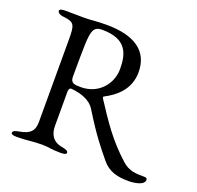

<svg xmlns="http://www.w3.org/2000/svg" viewBox="-120 -785 958 934"><g transform="rotate(20 359.0 -318.0)"><path d="M637 21C662 21 718 15 718 -14C718 -22 713 -25 703 -25C656 -25 623 -27 588 -58C494 -143 447 -218 385 -312C381 -318 380 -323 385 -325C440 -353 503 -403 503 -493C503 -602 424 -657 278 -657C220 -657 201 -652 163 -652C122 -652 119 -653 65 -653C48 -653 36 -650 36 -642C36 -633 46 -624 69 -622C126 -616 130 -602 130 -526V-100C130 -51 107 -33 57 -24C34 -20 24 -15 24 -6C24 2 36 5 53 5C107 5 132 -2 183 -2C221 -2 227 5 281 5C298 5 310 2 310 -6C310 -15 300 -20 277 -24C227 -33 210 -67 210 -110V-286C210 -298 214 -307 225 -306C271 -301 321 -288 347 -246C416 -134 450 -93 499 -33C534 10 580 21 637 21ZM263 -329C230 -329 210 -331 210 -364C210 -444 211 -500 212 -534C215 -603 223 -627 266 -627C392 -627 413 -558 413 -477C413 -400 355 -329 263 -329Z"/></g></svg>

Font: EB Garamond
Style: Regular
Weight: 400
Designer: Georg Duffner and Octavio Pardo
Foundry: Georg Duffner
Version: Version 1.000;PS 001.000;hotconv 1.0.88;makeotf.lib2.5.64775